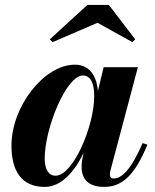

<svg xmlns="http://www.w3.org/2000/svg" viewBox="-20 -724 610 754"><path d="M363 -634.5 500 -558.5 511 -569.5 407.5 -704.5H323L175.5 -569.5L186.5 -558.5ZM559 -156 540 -162C493.5 -54.5 456.5 -23 426.5 -23C415.5 -23 411.5 -30 411.5 -38.5C411.5 -43 412 -48 413.5 -53.5L521.5 -460H387L364.5 -367C359 -429.5 329.5 -470 273.5 -470C153 -470 25 -305.5 25 -152.5C25 -54 63.5 10 155.5 10C221 10 272.5 -50 308 -123L303 -97.5C301.5 -90.5 300.5 -81 300.5 -69C300.5 -20 327.5 10 389 10C463 10 511 -40.5 559 -156ZM350 -347.5C350 -226 266 -34 198.5 -34C170.5 -34 155.5 -59 155.5 -102C155.5 -219.5 240 -427.5 305.5 -427.5C336 -427.5 350 -396.5 350 -347.5Z"/></svg>

Font: Bodoni* 11pt
Style: Bold Italic
Weight: 700
Italic angle: -13°
Version: Version 2.3